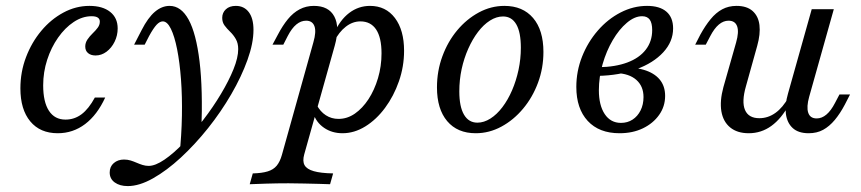

<svg xmlns="http://www.w3.org/2000/svg" viewBox="-20 -446 2955 659"><path d="M178.2 11.3Q117.7 11.3 83.9 -29.4Q50 -70.2 50 -142.7Q50 -199.2 69.4 -250Q88.7 -300.8 121.8 -340.3Q154.8 -379.8 197.6 -402.8Q240.3 -425.8 287.1 -425.8Q332.3 -425.8 358.1 -405.2Q383.9 -384.7 383.9 -348.4Q383.9 -324.2 373.4 -302.8Q362.9 -281.5 345.6 -268.5Q328.2 -255.6 308.1 -255.6Q291.9 -255.6 282.3 -263.7Q272.6 -271.8 272.6 -286.3Q272.6 -299.2 280.2 -310.5Q287.9 -321.8 298 -331.5Q308.1 -341.1 315.3 -350.8Q322.6 -360.5 322.6 -371.8Q322.6 -390.3 294.4 -390.3Q262.9 -390.3 233.1 -370.6Q203.2 -350.8 179.4 -316.9Q155.6 -283.1 141.9 -240.7Q128.2 -198.4 128.2 -153.2Q128.2 -96 148 -65.7Q167.7 -35.5 204.8 -35.5Q235.5 -35.5 260.1 -54Q284.7 -72.6 305.6 -111.3H341.1Q313.7 -51.6 272.2 -20.2Q230.6 11.3 178.2 11.3Z M418.5 192.7Q391.1 192.7 373.8 180.2Q356.5 167.7 356.5 146Q356.5 125.8 370.6 113.7Q384.7 101.6 405.6 101.6Q417.7 101.6 428.2 104.8Q438.7 108.1 448.8 112.5Q458.9 116.9 469.4 120.2Q479.8 123.4 490.3 123.4Q512.9 123.4 544.4 102Q575.8 80.6 610.1 44.8Q644.4 8.9 677.8 -34.7Q711.3 -78.2 738.3 -123.4Q765.3 -168.5 781.5 -208.5Q797.6 -248.4 797.6 -277.4Q797.6 -297.6 789.5 -311.7Q781.5 -325.8 770.2 -336.7Q758.9 -347.6 750.8 -358.5Q742.7 -369.4 742.7 -384.7Q742.7 -402.4 755.2 -414.1Q767.7 -425.8 789.5 -425.8Q817.7 -425.8 833.9 -404.4Q850 -383.1 850 -343.5Q850 -297.6 829.4 -240.3Q808.9 -183.1 773.8 -122.6Q738.7 -62.1 694 -6Q649.2 50 600.8 94.8Q552.4 139.5 505.2 166.1Q458.1 192.7 418.5 192.7ZM596 87.1Q603.2 18.5 604.4 -48.4Q605.6 -115.3 601.2 -173.8Q596.8 -232.3 587.9 -277Q579 -321.8 566.5 -347.2Q554 -372.6 538.7 -372.6Q528.2 -372.6 517.3 -360.9Q506.5 -349.2 491.9 -322.6L476.6 -292.7H440.3L466.1 -342.7Q487.9 -385.5 511.7 -405.6Q535.5 -425.8 562.1 -425.8Q601.6 -425.8 627.4 -378.6Q653.2 -331.5 664.9 -235.5Q676.6 -139.5 671 5.6Q661.3 19.4 650 31.9Q638.7 44.4 625.8 58.1Q612.9 71.8 596 87.1Z M837.1 186.3 847.6 149.2Q879 148.4 898.8 142.3Q918.5 136.3 929.8 122.6Q941.1 108.9 947.6 85.5L1055.6 -300.8Q1066.1 -337.1 1059.3 -356Q1052.4 -375 1030.6 -375Q1012.9 -375 997.2 -362.1Q981.5 -349.2 967.7 -322.6L952.4 -292.7H915.3L933.9 -327.4Q950 -358.1 968.1 -380.2Q986.3 -402.4 1008.5 -414.1Q1030.6 -425.8 1057.3 -425.8Q1108.1 -425.8 1127.4 -389.5Q1146.8 -353.2 1129 -289.5L1024.2 83.9Q1017.7 107.3 1025.4 121Q1033.1 134.7 1056.9 141.5Q1080.6 148.4 1123.4 149.2L1112.9 186.3Q1098.4 185.5 1075 185.1Q1051.6 184.7 1024.6 183.9Q997.6 183.1 970.2 183.1Q929.8 183.1 893.5 184.3Q857.3 185.5 837.1 186.3ZM1155.6 11.3Q1119.4 11.3 1092.3 -7.3Q1065.3 -25.8 1055.6 -56.5L1066.9 -86.3Q1079 -62.9 1098.4 -50.4Q1117.7 -37.9 1141.9 -37.9Q1171.8 -37.9 1198 -56Q1224.2 -74.2 1244.8 -105.6Q1265.3 -137.1 1277.4 -177.8Q1289.5 -218.5 1289.5 -262.9Q1289.5 -316.9 1271 -344.8Q1252.4 -372.6 1216.9 -372.6Q1190.3 -372.6 1166.9 -354.4Q1143.5 -336.3 1126.6 -303.2V-331.5Q1146.8 -377.4 1178.6 -401.6Q1210.5 -425.8 1250 -425.8Q1304 -425.8 1335.5 -384.3Q1366.9 -342.7 1366.9 -271.8Q1366.9 -217.7 1349.2 -166.9Q1331.5 -116.1 1301.6 -75.8Q1271.8 -35.5 1233.9 -12.1Q1196 11.3 1155.6 11.3Z M1612.9 11.3Q1550 11.3 1514.9 -30.2Q1479.8 -71.8 1479.8 -146Q1479.8 -202.4 1498.4 -252.8Q1516.9 -303.2 1549.2 -341.9Q1581.5 -380.6 1623.4 -403.2Q1665.3 -425.8 1711.3 -425.8Q1774.2 -425.8 1809.7 -384.3Q1845.2 -342.7 1845.2 -267.7Q1845.2 -212.1 1826.6 -162.1Q1808.1 -112.1 1775.4 -73Q1742.7 -33.9 1700.8 -11.3Q1658.9 11.3 1612.9 11.3ZM1618.5 -25Q1641.1 -25 1663.3 -39.1Q1685.5 -53.2 1704.4 -78.2Q1723.4 -103.2 1737.5 -135.9Q1751.6 -168.5 1759.7 -206Q1767.7 -243.5 1767.7 -282.3Q1767.7 -335.5 1752 -362.5Q1736.3 -389.5 1706.5 -389.5Q1683.9 -389.5 1661.7 -375.4Q1639.5 -361.3 1620.6 -336.3Q1601.6 -311.3 1587.1 -278.6Q1572.6 -246 1564.5 -208.9Q1556.5 -171.8 1556.5 -132.3Q1556.5 -79.8 1572.6 -52.4Q1588.7 -25 1618.5 -25Z M2106.5 11.3Q2036.3 11.3 1997.2 -31Q1958.1 -73.4 1958.1 -147.6Q1958.1 -201.6 1977.8 -251.6Q1997.6 -301.6 2031.9 -341.1Q2066.1 -380.6 2110.1 -403.2Q2154 -425.8 2200.8 -425.8Q2244.4 -425.8 2267.3 -406Q2290.3 -386.3 2290.3 -348.4Q2290.3 -303.2 2256.5 -266.5Q2222.6 -229.8 2164.5 -208.5Q2106.5 -187.1 2031.5 -185.5L2034.7 -215.3Q2091.9 -216.1 2133.1 -231.5Q2174.2 -246.8 2196.4 -275.4Q2218.5 -304 2218.5 -342.7Q2218.5 -366.9 2210.1 -378.6Q2201.6 -390.3 2183.9 -390.3Q2158.1 -390.3 2131.5 -367.7Q2104.8 -345.2 2083.1 -308.1Q2061.3 -271 2048.4 -226.2Q2035.5 -181.5 2035.5 -136.3Q2035.5 -84.7 2055.6 -54.4Q2075.8 -24.2 2111.3 -24.2Q2133.9 -24.2 2151.2 -35.5Q2168.5 -46.8 2178.6 -66.9Q2188.7 -87.1 2188.7 -112.9Q2188.7 -150 2164.1 -171.8Q2139.5 -193.5 2095.2 -195.2L2102.4 -213.7Q2153.2 -216.9 2189.1 -206.5Q2225 -196 2244 -173.4Q2262.9 -150.8 2262.9 -116.9Q2262.9 -80.6 2242.3 -51.6Q2221.8 -22.6 2186.7 -5.6Q2151.6 11.3 2106.5 11.3Z M2550 11.3Q2510.5 11.3 2486.3 -8.5Q2462.1 -28.2 2456 -63.7Q2450 -99.2 2462.9 -146.8L2506.5 -300Q2516.9 -336.3 2510.1 -355.6Q2503.2 -375 2480.6 -375Q2462.9 -375 2447.2 -361.7Q2431.5 -348.4 2417.7 -321.8L2402.4 -292.7H2366.1L2383.9 -327.4Q2400.8 -358.1 2419 -380.2Q2437.1 -402.4 2458.9 -414.1Q2480.6 -425.8 2508.1 -425.8Q2543.5 -425.8 2563.3 -408.1Q2583.1 -390.3 2586.7 -359.7Q2590.3 -329 2579 -288.7L2540.3 -150Q2525 -96.8 2537.1 -68.5Q2549.2 -40.3 2586.3 -40.3Q2616.1 -40.3 2641.5 -58.5Q2666.9 -76.6 2687.1 -112.9L2688.7 -87.9Q2662.1 -38.7 2627.4 -13.7Q2592.7 11.3 2550 11.3ZM2755.6 11.3Q2720.2 11.3 2700.8 -6.5Q2681.5 -24.2 2677.4 -55.2Q2673.4 -86.3 2684.7 -125L2766.1 -414.5H2841.9L2757.3 -113.7Q2747.6 -79 2754 -59.3Q2760.5 -39.5 2783.1 -39.5Q2800.8 -39.5 2816.5 -52.8Q2832.3 -66.1 2846 -92.7L2861.3 -121.8H2897.6L2879.8 -87.1Q2863.7 -56.5 2845.2 -34.3Q2826.6 -12.1 2805.2 -0.4Q2783.9 11.3 2755.6 11.3Z"/></svg>

Font: Playfair 9pt
Style: Italic
Weight: 400
Italic angle: -15.6°
Designer: Claus Eggers Sørensen
Foundry: Claus Eggers Sørensen
Version: Version 2.001;gftools[0.9.30]